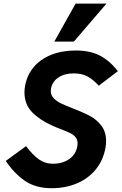

<svg xmlns="http://www.w3.org/2000/svg" viewBox="-20 -1006 656 1036"><path d="M265.5 -122.5Q317.5 -122.5 353.8 -147.8Q390 -173 397.5 -218.5Q398.5 -223.5 398.5 -232.5Q398.5 -252 388.2 -265Q378 -278 361.2 -286.5Q344.5 -295 311.5 -308Q283 -318.5 259.5 -329.5Q192.5 -359.5 152.2 -401.8Q112 -444 112 -507.5Q112 -526 115.5 -543.5Q126 -601 161.8 -643.8Q197.5 -686.5 255.8 -710Q314 -733.5 388.5 -733.5Q466.5 -733.5 519.2 -706Q572 -678.5 616 -622L513 -543.5Q481.5 -578 451.2 -594Q421 -610 378 -610Q327.5 -610 294.5 -587.5Q261.5 -565 255 -526Q254 -518 254 -515Q254 -492.5 269.5 -476.2Q285 -460 308.5 -448.5Q332 -437 373.5 -421Q430.5 -399 466 -380Q501.5 -361 527 -327.8Q552.5 -294.5 552.5 -244.5Q552.5 -228.5 549.5 -210.5Q538 -143 498 -93.2Q458 -43.5 396 -17Q334 9.5 259.5 9.5Q171 9.5 113.5 -30.8Q56 -71 11 -137.5L120.5 -217.5Q157.5 -168.5 190.8 -145.5Q224 -122.5 265.5 -122.5ZM273 -781.5 388 -986.5H554.5L378.5 -781.5Z"/></svg>

Font: JuliaMono ExtraBoldItalic
Style: Regular
Weight: 800
Italic angle: -9°
Monospace: yes
Designer: cormullion
Foundry: corm
Version: Version 0.049; ttfautohint (v1.8.4)